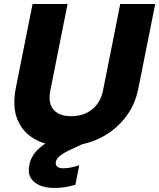

<svg xmlns="http://www.w3.org/2000/svg" viewBox="-20 -720 792 955"><path d="M142 -700H316L230 -268Q222 -228 232 -199.5Q242 -171 268 -156.5Q294 -142 334 -142Q374 -142 406.5 -156.5Q439 -171 461.5 -199.5Q484 -228 492 -268L578 -700H752L669 -284Q655 -211 618.5 -156.5Q582 -102 531.5 -65.5Q481 -29 421.5 -11Q362 7 301 7Q219 7 157.5 -25.5Q96 -58 68 -122.5Q40 -187 59 -284ZM367 -81 388 -2 338 21Q297 40 279 54.5Q261 69 258 85Q255 100 264.5 108.5Q274 117 294 117Q310 117 330.5 113.5Q351 110 374 102L355 199Q332 206 306 210.5Q280 215 252 215Q209 215 178 202Q147 189 132.5 164Q118 139 126 100Q131 71 151 43.5Q171 16 212.5 -10.5Q254 -37 324 -64Z"/></svg>

Font: Albert Sans Black
Style: Italic
Weight: 900
Italic angle: -11.25°
Designer: Andreas Rasmussen
Foundry: a.Foundry
Version: Version 1.025